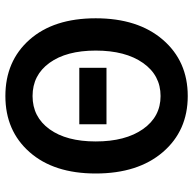

<svg xmlns="http://www.w3.org/2000/svg" viewBox="-22 -684 718 714"><g transform="rotate(-90 337.0 -327.0)"><path d="M231.9 -290V-391.1H441.9V-290ZM336.9 12.2Q208 12.2 128.4 -80.3Q48.8 -172.9 48.8 -330.1Q48.8 -485.8 128.2 -575.9Q207.5 -666 336.9 -666Q466.8 -666 546.4 -576.2Q626 -486.3 626 -330.1Q626 -172.9 546.1 -80.3Q466.3 12.2 336.9 12.2ZM505.9 -330.1Q505.9 -439 460.2 -502Q414.6 -564.9 336.9 -564.9Q259.3 -564.9 213.6 -502Q168 -439 168 -330.1Q168 -219.7 213.9 -154.3Q259.8 -88.9 336.9 -88.9Q414.1 -88.9 460 -154.3Q505.9 -219.7 505.9 -330.1Z"/></g></svg>

Font: Toshiba Sans Medium
Style: Regular
Weight: 500
Designer: Paul D. Hunt
Foundry: Toshiba Corporation
Version: Version 2.020;PS 2.0;hotconv 1.0.86;makeotf.lib2.5.63406